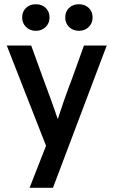

<svg xmlns="http://www.w3.org/2000/svg" viewBox="-20 -690 538 910"><path d="M120.1 200.2 198.2 1 12.2 -474.1H127.9Q145.5 -424.8 183.1 -321.8L205.1 -262.2Q207 -257.3 214.4 -236.6Q221.7 -215.8 225.6 -206.1Q231.9 -189.5 242.2 -159.2Q244.1 -153.8 246.3 -147Q248.5 -140.1 250.2 -135.5Q252 -130.9 252.9 -127.9H254.9Q257.3 -136.7 265.1 -159.2Q267.6 -166 272.7 -181.6Q277.8 -197.3 280.8 -206.1Q288.6 -229 300.8 -262.2L323.2 -321.8Q336.9 -359.4 377.9 -474.1H485.8L231 200.2ZM289.1 -606.9Q289.1 -634.8 307.1 -652.3Q325.7 -669.9 354 -669.9Q382.8 -669.9 400.9 -652.3Q418.9 -634.8 418.9 -606.9Q418.9 -580.6 400.9 -562.5Q382.3 -543.9 354 -543.9Q325.7 -543.9 307.1 -562.5Q289.1 -580.6 289.1 -606.9ZM85 -606.9Q85 -634.8 103 -652.3Q121.1 -669.9 149.9 -669.9Q178.7 -669.9 196.8 -652.3Q214.8 -634.8 214.8 -606.9Q214.8 -580.6 196.8 -562.5Q178.2 -543.9 149.9 -543.9Q121.6 -543.9 103 -562.5Q85 -580.6 85 -606.9Z"/></svg>

Font: Post Grotesk Medium
Style: Medium
Weight: 500
Version: Version 1.0